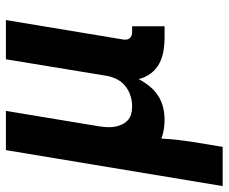

<svg xmlns="http://www.w3.org/2000/svg" viewBox="-93 -488 775 651"><g transform="rotate(-90 294.5 -162.5)"><path d="M-11 205 111 -530H244L192 -216Q190 -203 189 -189.5Q188 -176 190 -163Q192 -150 197 -138.5Q202 -127 211 -118Q220 -109 232.5 -105.5Q245 -102 259 -102Q277 -102 295 -107.5Q313 -113 328 -125Q343 -137 351.5 -154Q360 -171 363 -189L419 -530H552L486 -132Q485 -126 486 -120Q487 -114 490.5 -110Q494 -106 499.5 -104Q505 -102 511 -102H531V8H493Q469 8 446 4Q423 0 403.5 -10.5Q384 -21 370.5 -39.5Q357 -58 352 -80Q342 -61 328 -43.5Q314 -26 295.5 -14Q277 -2 256 3Q235 8 215 8Q198 8 181.5 5.5Q165 3 150 -3Q149 23 146 49.5Q143 76 139 102L122 205Z"/></g></svg>

Font: Iosevka Curly XBdEx
Style: Italic
Weight: 800
Width: 7
Italic angle: -9°
Monospace: yes
Designer: Belleve Invis
Foundry: Belleve Invis
Version: Version 11.1.0; ttfautohint (v1.8.3)